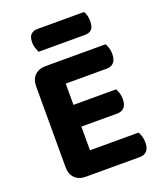

<svg xmlns="http://www.w3.org/2000/svg" viewBox="-147 -895 837 993"><g transform="rotate(-20 272.0 -399.0)"><path d="M70.8 -423.8H219.4V-6.5Q210.1 -4 191.5 -0.8Q172.9 2.3 152 2.3Q114.5 2.3 92.6 -19.7Q70.8 -41.7 70.8 -79ZM219.4 -181.9 70.8 -182.1V-525.2Q70.8 -562.7 92.6 -584.6Q114.5 -606.5 152 -606.5Q172.9 -606.5 191.5 -603.5Q210.1 -600.5 219.4 -597.7ZM152 -249.1V-368.8H453.8Q459.8 -359.5 464.7 -344.4Q469.6 -329.3 469.6 -311Q469.6 -279 455.5 -264.1Q441.4 -249.1 416.6 -249.1ZM152 2.3V-118.9H486.7Q492.8 -109.6 497.7 -93.9Q502.6 -78.2 502.6 -59.6Q502.6 -27.6 488.5 -12.7Q474.4 2.3 449.5 2.3ZM152 -485.8V-606.5H482.5Q488.5 -597.2 493.4 -582.1Q498.3 -567 498.3 -548.6Q498.3 -516.7 484.2 -501.2Q470.2 -485.8 445.3 -485.8ZM400.3 -688.5H143.7Q139.7 -698.3 134.3 -712.7Q128.9 -727.2 128.9 -743.3Q128.9 -775.5 142.4 -788.4Q156 -801.4 178.4 -801.4H434.5Q441.5 -792.3 445.3 -777.4Q449 -762.4 449 -746.6Q449 -714.4 436 -701.4Q422.9 -688.5 400.3 -688.5Z"/></g></svg>

Font: Baloo Bhaijaan 2
Style: Regular
Weight: 400
Designer: Sanskriti Dholi, Noopur Datye and Ek Type
Foundry: Ek Type
Version: Version 1.701